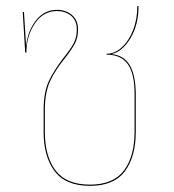

<svg xmlns="http://www.w3.org/2000/svg" viewBox="-20 -598 566 625"><path d="M422 -294V-169Q422 -88 386.5 -40.5Q351 7 273 7Q194 7 158 -40.5Q122 -88 122 -169V-239Q122 -298 139 -334Q156 -370 187 -410Q209 -437 219.5 -456.5Q230 -476 230 -502Q230 -531 211.5 -546.5Q193 -562 165 -562Q121 -562 93.5 -521.5Q66 -481 66 -427H62L54 -559H58L65 -448Q70 -497 97 -531.5Q124 -566 165 -566Q195 -566 214.5 -549Q234 -532 234 -502Q234 -475 223.5 -455.5Q213 -436 191 -408Q160 -370 143 -333.5Q126 -297 126 -239V-169Q126 -89 161 -43Q196 3 273 3Q349 3 383.5 -43Q418 -89 418 -169V-293Q418 -358 396 -389Q374 -420 327 -420V-423Q353 -423 376 -443.5Q399 -464 413 -499.5Q427 -535 427 -578H431Q431 -518 405 -474Q379 -430 343 -422Q383 -418 402 -386.5Q421 -355 422 -294Z"/></svg>

Font: FiraGO Four
Style: Regular
Weight: 100
Designer: bBox Type
Foundry: bBox Type GmbH
Version: Version 1.001